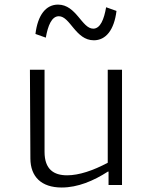

<svg xmlns="http://www.w3.org/2000/svg" viewBox="-20 -803 660 834"><path d="M110 -500 112 -114C112.5 -36 159 11.5 248 11.5C318 11.5 386.5 -17.5 448.5 -57.5H451.5V0.5H510V-500H448V-96C384 -62 323 -41.5 271.5 -41.5C214 -41.5 173.5 -67 173.5 -143.5V-500ZM134 -655.5 179 -639.5C188 -691.5 204.5 -732.5 235.5 -732.5C285 -732.5 308 -628 387.5 -628C440 -628 476 -673 486 -755.5L441 -771.5C432 -719.5 416 -678.5 385 -678.5C335.5 -678.5 311.5 -783 232 -783C179.5 -783 144 -738 134 -655.5Z"/></svg>

Font: Monaspace Argon ExtraLight
Style: Regular
Weight: 200
Designer: Riley Cran & the Lettermatic Team
Foundry: Lettermatic
Version: Version 1.000 (Monaspace Argon)